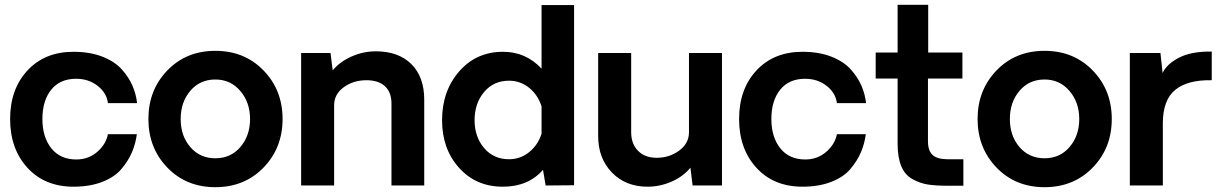

<svg xmlns="http://www.w3.org/2000/svg" viewBox="-20 -770 5066 797"><path d="M285 5Q166 5 94 -73.5Q22 -152 22 -276Q22 -400 94 -477.5Q166 -555 285 -555Q353 -555 404.5 -535Q456 -515 485.5 -482Q515 -449 530 -414Q545 -379 549 -342H428Q423 -384 385.5 -413.5Q348 -443 296 -443Q229 -443 192.5 -397.5Q156 -352 156 -276Q156 -201 193 -154.5Q230 -108 297 -108Q347 -108 383.5 -139.5Q420 -171 428 -213H548Q543 -174 528 -138.5Q513 -103 484.5 -69Q456 -35 404.5 -15Q353 5 285 5Z M1074 -74.5Q995 7 874 7Q753 7 674.5 -74.5Q596 -156 596 -276Q596 -396 674.5 -477.5Q753 -559 874 -559Q995 -559 1074 -477.5Q1153 -396 1153 -276Q1153 -156 1074 -74.5ZM874 -440Q810 -440 770 -393Q730 -346 730 -276Q730 -206 770 -159.5Q810 -113 874 -113Q938 -113 978 -160Q1018 -207 1018 -276Q1018 -345 977.5 -392.5Q937 -440 874 -440Z M1540 -557Q1634 -557 1687.5 -504Q1741 -451 1741 -356V0H1605V-340Q1605 -387 1578 -412Q1551 -437 1501 -437Q1447 -437 1407 -408Q1367 -379 1367 -333V0H1230V-550H1352L1361 -478Q1391 -514 1439.5 -535.5Q1488 -557 1540 -557Z M2363 -749V-1L2245 0L2234 -65Q2173 5 2067 5Q1956 5 1885.5 -73.5Q1815 -152 1815 -271Q1815 -392 1886 -473.5Q1957 -555 2068 -555Q2163 -555 2228 -485V-749ZM2093 -109Q2140 -109 2176.5 -138.5Q2213 -168 2228 -215V-328Q2213 -376 2176.5 -405.5Q2140 -435 2093 -435Q2029 -435 1989.5 -388Q1950 -341 1950 -271Q1950 -202 1989.5 -155.5Q2029 -109 2093 -109Z M2977 -550V0H2855L2846 -74Q2816 -37 2767.5 -16Q2719 5 2668 5Q2577 5 2520 -54Q2463 -113 2463 -205V-550H2600V-221Q2600 -173 2628.5 -144Q2657 -115 2706 -115Q2759 -115 2799.5 -145Q2840 -175 2840 -221V-550Z M3311 5Q3192 5 3120 -73.5Q3048 -152 3048 -276Q3048 -400 3120 -477.5Q3192 -555 3311 -555Q3379 -555 3430.5 -535Q3482 -515 3511.5 -482Q3541 -449 3556 -414Q3571 -379 3575 -342H3454Q3449 -384 3411.5 -413.5Q3374 -443 3322 -443Q3255 -443 3218.5 -397.5Q3182 -352 3182 -276Q3182 -201 3219 -154.5Q3256 -108 3323 -108Q3373 -108 3409.5 -139.5Q3446 -171 3454 -213H3574Q3569 -174 3554 -138.5Q3539 -103 3510.5 -69Q3482 -35 3430.5 -15Q3379 5 3311 5Z M3913 1Q3864 1 3832 -4Q3800 -9 3768.5 -26Q3737 -43 3721.5 -79.5Q3706 -116 3706 -174V-444H3615V-552H3706V-750H3833V-552H3975V-444H3832V-184Q3832 -144 3851.5 -126.5Q3871 -109 3913 -109H3979V1Z M4516 -74.5Q4437 7 4316 7Q4195 7 4116.5 -74.5Q4038 -156 4038 -276Q4038 -396 4116.5 -477.5Q4195 -559 4316 -559Q4437 -559 4516 -477.5Q4595 -396 4595 -276Q4595 -156 4516 -74.5ZM4316 -440Q4252 -440 4212 -393Q4172 -346 4172 -276Q4172 -206 4212 -159.5Q4252 -113 4316 -113Q4380 -113 4420 -160Q4460 -207 4460 -276Q4460 -345 4419.5 -392.5Q4379 -440 4316 -440Z M5010 -556V-437Q4910 -439 4858.5 -397Q4807 -355 4807 -258V0H4670V-550H4797L4806 -467Q4823 -504 4874 -530.5Q4925 -557 5010 -556Z"/></svg>

Font: Oakes Grotesk
Style: Bold
Weight: 600
Designer: Samuel Oakes
Foundry: Samuel Oakes
Version: Version 1.000;PS 001.000;hotconv 1.0.88;makeotf.lib2.5.64775